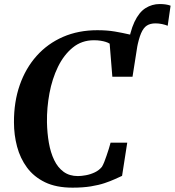

<svg xmlns="http://www.w3.org/2000/svg" viewBox="-20 -898 844 928"><path d="M620 -606 596 -663Q607.5 -745 629.8 -792Q652 -839 683.5 -858.8Q715 -878.5 752 -878.5Q767.5 -878.5 781 -876.5Q794.5 -874.5 804.5 -870.5L790.5 -773.5Q778.5 -778.5 762.8 -781.8Q747 -785 731.5 -785Q706.5 -785 690 -774.5Q673.5 -764 662 -737.5Q650.5 -711 641.5 -663.5ZM330.5 9Q251.5 9 197.5 -17.2Q143.5 -43.5 110.5 -88.2Q77.5 -133 62.5 -189.5Q47.5 -246 47.5 -306.5Q47 -405.5 75.5 -487Q104 -568.5 157.2 -628Q210.5 -687.5 284.8 -719.8Q359 -752 450.5 -752Q498 -752 535.8 -745.5Q573.5 -739 602.2 -732.2Q631 -725.5 651.5 -724L620.5 -527H523L510 -687Q502 -692 491 -695.5Q480 -699 466 -701.2Q452 -703.5 434 -703.5Q375 -703.5 331.8 -668.2Q288.5 -633 260.2 -575Q232 -517 219 -447Q206 -377 207 -307.5Q208 -255 216.2 -207.8Q224.5 -160.5 241.8 -124.5Q259 -88.5 287.2 -67.8Q315.5 -47 356.5 -47Q373 -47 395 -51Q417 -55 437.8 -64.8Q458.5 -74.5 472.5 -91.5Q478 -100.5 483.8 -114.8Q489.5 -129 495 -145.5Q500.5 -162 505.8 -178.2Q511 -194.5 514.5 -208.5H595L570 -48Q555.5 -41.5 534.8 -32Q514 -22.5 485.8 -13Q457.5 -3.5 419.2 2.8Q381 9 330.5 9Z"/></svg>

Font: Merriweather 60pt
Style: Bold Italic
Weight: 700
Italic angle: -7.8°
Version: Version 2.101